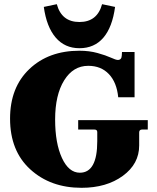

<svg xmlns="http://www.w3.org/2000/svg" viewBox="-20 -884 751 916"><path d="M359 -654Q289 -654 245.5 -705Q202 -756 189 -851L251 -864Q274 -779 359 -779Q444 -779 467 -864L529 -851Q516 -754 473 -704Q430 -654 359 -654ZM369 12Q221 12 124.5 -76Q28 -164 28 -318Q28 -467 120 -554.5Q212 -642 359 -642Q406 -642 445.5 -631Q485 -620 509 -609Q533 -598 542 -598Q560 -598 561 -619L562 -636H622V-420H544Q537 -491 499.5 -530.5Q462 -570 401 -570Q329 -570 286 -500.5Q243 -431 243 -314Q243 -201 275.5 -130.5Q308 -60 361 -60Q444 -60 444 -210V-254Q444 -266 430 -266H353V-311H685V-266H658Q644 -266 644 -252V-190Q644 -102 566 -45Q488 12 369 12Z"/></svg>

Font: Arapey Black
Style: Regular
Weight: 900
Designer: Eduardo Rodriguez Tunni
Foundry: Eduardo Rodriguez Tunni
Version: Version 4.000